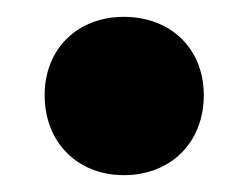

<svg xmlns="http://www.w3.org/2000/svg" viewBox="-20 -200 295 228"><path d="M127 -180C72 -180 33 -142 33 -87C33 -31 72 8 127 8C183 8 222 -31 222 -87C222 -142 183 -180 127 -180Z"/></svg>

Font: Radio Edit
Style: P3
Weight: 800
Version: Version 3.001;PS 003.001;hotconv 1.0.70;makeotf.lib2.5.58329